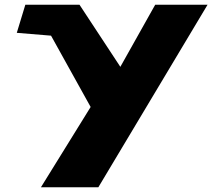

<svg xmlns="http://www.w3.org/2000/svg" viewBox="-20 -533 950 813"><path d="M637.2 -513 489.6 -250 316.6 -513H87.3L51.1 -394L196.1 -382L363.8 -80L153.3 260H396.4L858.9 -513Z"/></svg>

Font: Hussar
Style: BdSuprExt
Weight: 700
Foundry: Cannot Into Space Fonts
Version: Version 2.00